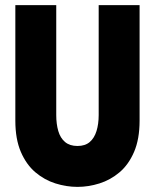

<svg xmlns="http://www.w3.org/2000/svg" viewBox="-20 -720 606 751"><path d="M526 -248V-700H366V-270Q366 -235 357.5 -207.5Q349 -180 331 -164.5Q313 -149 283 -149Q253 -149 234.5 -164.5Q216 -180 208 -207.5Q200 -235 200 -270V-700H40V-248Q40 -176 61.5 -126Q83 -76 118.5 -46Q154 -16 197 -2.5Q240 11 283 11Q326 11 369 -2.5Q412 -16 447.5 -46Q483 -76 504.5 -126Q526 -176 526 -248Z"/></svg>

Font: Phudu
Style: Bold
Weight: 700
Version: Version 1.005;gftools[0.9.23]